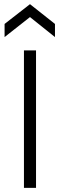

<svg xmlns="http://www.w3.org/2000/svg" viewBox="-20 -902 288 922"><path d="M95 0V-660H153V0ZM2 -724V-787L124 -882L244 -787V-724L124 -820Z"/></svg>

Font: Bricolage Grotesque 10pt ExtraLight
Style: Regular
Weight: 200
Designer: Mathieu Triay
Foundry: Atelier Triay
Version: Version 1.000; ttfautohint (v1.8.4.7-5d5b);gftools[0.9.32]